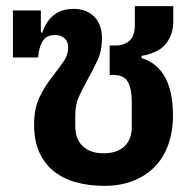

<svg xmlns="http://www.w3.org/2000/svg" viewBox="-20 -593 639 625"><path d="M320 12Q269 12 226.5 0Q184 -12 154 -36.5Q124 -61 107.5 -98.5Q91 -136 91 -186Q91 -240 108.5 -276.5Q126 -313 151 -344Q174 -374 188 -394.5Q202 -415 202 -438Q202 -458 190 -468.5Q178 -479 160 -479Q132 -479 119.5 -460Q107 -441 104 -406H22V-559H113V-487H118Q129 -522 154 -543Q179 -564 220 -564Q262 -564 287 -538.5Q312 -513 312 -468Q312 -429 298 -398Q284 -367 262 -328Q248 -302 236.5 -277.5Q225 -253 225 -215V-184Q225 -139 250 -116.5Q275 -94 317 -94Q361 -94 385 -116.5Q409 -139 409 -181V-261Q409 -303 396.5 -326Q384 -349 349 -349H337V-445H357Q384 -445 401.5 -460.5Q419 -476 419 -513V-573H544V-523Q544 -481 520.5 -451Q497 -421 441 -411V-404Q543 -372 543 -217Q543 -164 527.5 -121.5Q512 -79 483 -49.5Q454 -20 412.5 -4Q371 12 320 12Z"/></svg>

Font: IBM Plex Sans Thai SmBld
Style: Regular
Weight: 600
Designer: Mike Abbink, Paul van der Laan, Pieter van Rosmalen, Ben Mitchell, Mark Frömberg
Foundry: Bold Monday
Version: Version 1.2